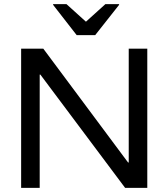

<svg xmlns="http://www.w3.org/2000/svg" viewBox="-20 -911 817 931"><path d="M694.2 0H586.7L175.8 -549.2H172.5V0H82.5V-675H190L600.8 -123.3H604.2V-675H694.2ZM351.7 -740.8 237.5 -887.5V-890.8H302.5L396.7 -805.8L490.8 -890.8H557.5V-887.5L441.7 -740.8Z"/></svg>

Font: Funnel Display
Style: Regular
Weight: 400
Designer: NORD ID, Kristian Moeller
Foundry: Dicotype
Version: Version 1.000